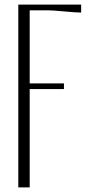

<svg xmlns="http://www.w3.org/2000/svg" viewBox="-20 -820 410 840"><path d="M60.1 -799.8H335V-765.1Q313 -765.1 261.2 -770Q209.5 -774.9 189.9 -774.9H109.9V-455.1H259.8V-430.2H109.9V0H60.1Z"/></svg>

Font: Reswysokr
Style: Regular
Weight: 500
Version: Version 0.984